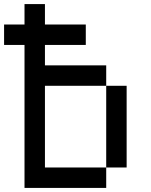

<svg xmlns="http://www.w3.org/2000/svg" viewBox="-20 -920 740 940"><path d="M0 -700V-800H100V-900H200V-800H400V-700H200V-600H500V-500H200V-100H500V0H100V-700ZM500 -100V-500H600V-100Z"/></svg>

Font: Galmuri9 Regular
Style: Regular
Weight: 400
Designer: Lee Minseo (quiple)
Version: Version 2.399;hotconv 1.1.1;makeotfexe 2.6.0 DEVELOPMENT